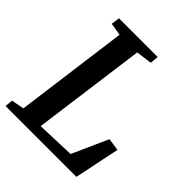

<svg xmlns="http://www.w3.org/2000/svg" viewBox="-204 -873 1003 1003"><g transform="rotate(45 298.0 -371.5)"><path d="M0.5 0 5 -44 75 -57 158.5 -684.5 89 -696 95.5 -743H381.5L377 -696L289 -684.5L204.5 -55.5L418 -63L507 -261.5L576 -251.5L524 0Z"/></g></svg>

Font: Merriweather 20pt SemiBold
Style: Italic
Weight: 600
Italic angle: -7.8°
Version: Version 2.101